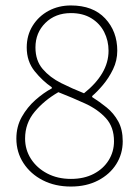

<svg xmlns="http://www.w3.org/2000/svg" viewBox="-20 -672 512 704"><path d="M240 12Q182 12 137 -11Q92 -34 66 -74Q40 -114 40 -164Q40 -208 60 -243.5Q80 -279 110 -305.5Q140 -332 170 -348V-352Q136 -375 107 -411Q78 -447 78 -498Q78 -543 100 -578Q122 -613 158.5 -632.5Q195 -652 240 -652Q321 -652 365.5 -604.5Q410 -557 410 -486Q410 -450 394.5 -418Q379 -386 357.5 -360.5Q336 -335 318 -320V-316Q345 -299 371 -278Q397 -257 413.5 -227Q430 -197 430 -154Q430 -108 406.5 -70.5Q383 -33 340 -10.5Q297 12 240 12ZM240 -16Q288 -16 323.5 -34.5Q359 -53 378.5 -84.5Q398 -116 398 -154Q398 -206 368.5 -238.5Q339 -271 292 -292.5Q245 -314 194 -334Q142 -304 107 -262Q72 -220 72 -164Q72 -123 93.5 -89.5Q115 -56 153 -36Q191 -16 240 -16ZM288 -330Q332 -365 355 -404Q378 -443 378 -486Q378 -523 362 -554.5Q346 -586 315 -605Q284 -624 240 -624Q183 -624 146.5 -588Q110 -552 110 -498Q110 -450 136.5 -419Q163 -388 204 -367.5Q245 -347 288 -330Z"/></svg>

Font: Assistant ExtraLight ExtraLight
Style: Regular
Weight: 250
Version: Version 3.000